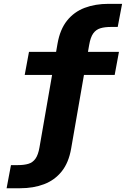

<svg xmlns="http://www.w3.org/2000/svg" viewBox="-20 -770 690 1000"><path d="M14.4 210.4 37.1 89.9H73.7Q105.3 89.9 127.8 83.2Q150.4 76.6 164.7 56.5Q179 36.5 185.7 -2.8L279.6 -542.6Q292.6 -616.9 329.1 -662.5Q365.5 -708.1 420.8 -729.1Q476 -750 545.1 -750H615.9L593.1 -629.6H556.6Q525 -629.6 502.5 -622.7Q479.9 -615.8 465.6 -596Q451.4 -576.1 444.6 -536.9L350.7 2.9Q338.1 76.9 301.5 122.6Q264.8 168.4 209.5 189.4Q154.3 210.4 85.1 210.4ZM108.7 -379.7 131 -500H599.6L577.3 -379.7Z"/></svg>

Font: Trispace Thin
Style: Regular
Weight: 100
Designer: Tyler Finck
Foundry: Etcetera Type Company
Version: Version 1.210